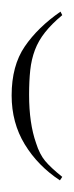

<svg xmlns="http://www.w3.org/2000/svg" viewBox="-20 135 127 330"><path d="M84 155 87 161Q69 176 57.5 190.5Q46 205 40 221Q34 237 32 255.5Q30 274 30 298Q30 347 42 381Q48 400 57.5 411.5Q67 423 87 439L83 445Q45 420 22.5 383Q0 346 0 299Q0 248 22.5 215Q45 182 84 155Z"/></svg>

Font: Bravura Text
Style: Regular
Weight: 400
Designer: Daniel Spreadbury et al.
Foundry: Steinberg Media Technologies GmbH
Version: Version 1.38